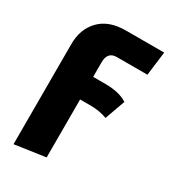

<svg xmlns="http://www.w3.org/2000/svg" viewBox="-186 -625 832 941"><g transform="rotate(30 230.0 -154.0)"><path d="M270 -398Q218 -398 218 -338V-256H288Q366 -256 412 -226L371 -112Q328 -128 278 -128H218V200L45 225V-342Q45 -427 96.5 -480Q148 -533 244 -533H460L443 -398Z"/></g></svg>

Font: FiraGO ExtraBold
Style: Regular
Weight: 800
Designer: bBox Type
Foundry: bBox Type GmbH
Version: Version 1.001;PS 001.001;hotconv 1.0.88;makeotf.lib2.5.64775